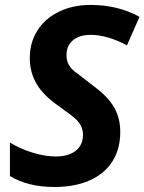

<svg xmlns="http://www.w3.org/2000/svg" viewBox="-20 -744 582 774"><path d="M20 -34.2V-169.4Q61.5 -144 111.3 -128.7Q161.1 -113.3 204.1 -113.3Q256.8 -113.3 285.6 -136.5Q314.5 -159.7 314.5 -200.7Q314.5 -218.3 308.1 -232.7Q301.8 -247.1 288.6 -261.2Q272 -276.9 215.3 -317.4Q154.3 -359.9 127.2 -406.2Q100.1 -452.6 100.1 -510.7Q100.1 -572.8 131.1 -621.6Q162.1 -670.4 218.8 -697.3Q273.9 -724.1 344.7 -724.1Q399.9 -724.1 448.5 -712.4Q497.1 -700.7 542.5 -676.3L491.7 -561Q453.1 -582 415.5 -592.8Q377.9 -603.5 345.7 -603.5Q318.4 -603.5 297.6 -595.5Q276.9 -587.4 264.6 -571.8Q248 -552.2 248 -522Q248 -498 258.5 -480.5Q269 -462.9 293.9 -446.3L368.7 -388.2Q418 -350.6 441.4 -308.6Q464.8 -266.6 464.8 -212.4Q464.8 -142.6 432.6 -92.5Q400.4 -42.5 340.6 -16.4Q280.8 9.8 199.2 9.8Q93.3 9.8 20 -34.2Z"/></svg>

Font: Viking Open Sans
Style: Bold Italic
Weight: 700
Italic angle: -12°
Foundry: Ascender Corporation
Version: Version 2.000